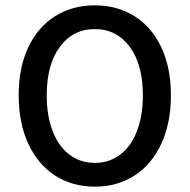

<svg xmlns="http://www.w3.org/2000/svg" viewBox="-20 -687 710 719"><path d="M50 -330Q50 -434 86 -510Q122 -586 186.5 -626.5Q251 -667 335 -667Q419 -667 483.5 -626.5Q548 -586 584 -510Q620 -434 620 -330Q620 -226 584 -148.5Q548 -71 483.5 -29.5Q419 12 335 12Q251 12 186.5 -29.5Q122 -71 86 -148.5Q50 -226 50 -330ZM515 -330Q515 -445 466 -511.5Q417 -578 335 -578Q253 -578 204 -511.5Q155 -445 155 -330Q155 -254 177 -196.5Q199 -139 240 -108Q281 -77 335 -77Q389 -77 430 -108Q471 -139 493 -196.5Q515 -254 515 -330Z"/></svg>

Font: Assistant SemiBold
Style: Regular
Weight: 600
Designer: Hebrew By Ben Nathan, Latin by Paul Hunt
Version: Version 2.001; ttfautohint (v1.6)